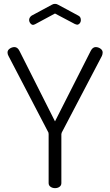

<svg xmlns="http://www.w3.org/2000/svg" viewBox="-20 -975 571 995"><path d="M231 -288 24 -685Q19 -694 19 -703Q19 -715 30.5 -723Q42 -731 55 -731Q63 -731 69.5 -726Q76 -721 81 -711L265 -346L450 -711Q455 -721 461.5 -726Q468 -731 476 -731Q489 -731 500.5 -723Q512 -715 512 -703Q512 -694 508 -685L300 -288Q298 -282 298 -280V-26Q298 -14 288.5 -7Q279 0 265 0Q252 0 242 -7Q232 -14 232 -26V-280Q232 -285 231 -288ZM158 -848Q154 -846 152 -846Q144 -846 137.5 -854Q131 -862 131 -872Q131 -878 134.5 -884Q138 -890 144 -894L248 -950Q256 -955 265 -955Q274 -955 282 -950L386 -894Q399 -888 399 -871Q399 -861 393 -854Q387 -847 379 -847Q377 -847 373 -849Q371 -850 369 -850L265 -905L161 -849Z"/></svg>

Font: Dosis
Style: Regular
Weight: 400
Designer: Edgar Tolentino, Pablo Impallari, Igino Marini
Foundry: Edgar Tolentino, Pablo Impallari, Igino Marini
Version: Version 1.007;Glyphs 3.1.1 (3134)